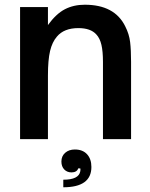

<svg xmlns="http://www.w3.org/2000/svg" viewBox="-20 -589 635 813"><path d="M65 0V-559H183V-483Q218 -531 255 -550Q292 -569 339 -569Q465 -569 510 -478Q527 -445 531 -411Q535 -377 535 -327V0H416V-327Q416 -371 409.5 -399Q403 -427 388 -443Q364 -470 312 -470Q251 -470 221 -434Q201 -411 192 -373Q183 -335 183 -269V0ZM248 172Q314 172 320 136Q320 134 320.5 131Q321 128 320 124H311Q309 132 301.5 136.5Q294 141 283 141Q264 141 252 128.5Q240 116 240 95Q240 72 256 58Q272 44 297 44Q330 44 348.5 64Q367 84 367 118Q367 204 248 204Z"/></svg>

Font: Open Sauce One SemiBold
Style: Regular
Weight: 600
Designer: Alfredo Marco Pradil
Foundry: Creative Sauce Fz LLC
Version: Version 1.477